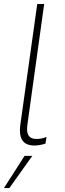

<svg xmlns="http://www.w3.org/2000/svg" viewBox="-38 -717 322 954"><path d="M133 6C148.5 6 166.5 3.5 188 -3.5L193 -36.5C172.5 -28.5 158.5 -26.5 143 -26.5C106.5 -26.5 96.5 -48.5 96.5 -75.5C96.5 -84 97.5 -92.5 98.5 -100.5L181.5 -697H147L63 -97C62 -87 61 -77.5 61 -68C61 -24.5 80 6 133 6ZM-18.5 217.5H8.5L122.5 57.5H84Z"/></svg>

Font: HK Grotesk ExtraLight
Style: Italic
Weight: 200
Italic angle: -16°
Designer: Alfredo Marco Pradil
Foundry: Hanken Design Co.
Version: Version 3.001;FEAKit 1.0